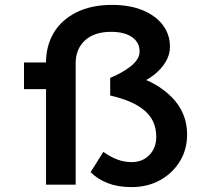

<svg xmlns="http://www.w3.org/2000/svg" viewBox="-20 -754 851 784"><path d="M517 10Q462 10 420.5 -6Q379 -22 350 -51L402 -134Q431 -113 459.5 -102.5Q488 -92 517 -92Q562 -92 590 -121Q618 -150 618 -195Q618 -230 605.5 -257Q593 -284 568 -304.5Q543 -325 508.5 -339.5Q474 -354 430 -364V-436Q452 -445 473 -456.5Q494 -468 511.5 -481.5Q529 -495 539.5 -510.5Q550 -526 550 -544Q550 -581 519 -602.5Q488 -624 434 -624Q365 -624 327 -589Q289 -554 289 -496V0H168V-499Q168 -567 199.5 -620Q231 -673 292 -703.5Q353 -734 438 -734Q510 -734 563 -712Q616 -690 645 -651.5Q674 -613 674 -563Q674 -531 656.5 -501.5Q639 -472 608.5 -448Q578 -424 539 -410L537 -441Q580 -429 617 -407Q654 -385 683 -355.5Q712 -326 728 -288Q744 -250 744 -205Q744 -143 714 -94.5Q684 -46 633 -18Q582 10 517 10ZM78 -390V-499H237V-390Z"/></svg>

Font: Lexend Exa Medium
Style: Regular
Weight: 500
Designer: Bonnie Shaver-Troup, Thomas Jockin
Foundry: Lexend
Version: Version 1.007